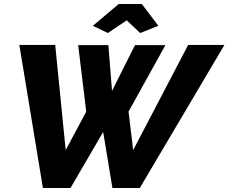

<svg xmlns="http://www.w3.org/2000/svg" viewBox="-20 -933 1134 953"><path d="M76 -710H254L306 -188L408 -379L368 -709H518L536 -482L650 -709H801L618 -379L641 -188L914 -710H1094L674 0H538L492 -278L330 0H193ZM441 -805 569 -913H684L766 -805L676 -769L609 -832L515 -769Z"/></svg>

Font: Raleway ExtraBold
Style: Italic
Weight: 800
Italic angle: -12°
Designer: Matt McInerney, Pablo Impallari, Rodrigo Fuenzalida
Foundry: Matt McInerney, Pablo Impallari, Rodrigo Fuenzalida
Version: Version 4.026